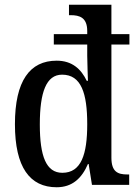

<svg xmlns="http://www.w3.org/2000/svg" viewBox="-20 -780 580 810"><path d="M219 10C285 10 325 -28 351 -88H354L368 0H525V-44H517C477 -44 450 -55 450 -115V-592H526V-636H450V-760H271V-716H278C316 -716 348 -706 348 -649V-636H207V-592H348V-545C348 -514 351 -446 351 -439H346C322 -489 284 -524 219 -524C106 -524 43 -439 43 -256C43 -74 106 10 219 10ZM243 -51C175 -51 148 -120 148 -255C148 -391 175 -465 242 -465C323 -465 348 -386 348 -256C348 -129 323 -51 243 -51Z"/></svg>

Font: Noto Serif Devanagari Condensed Medium
Style: Regular
Weight: 500
Width: 3
Designer: Universal Thirst, Indian Type Foundry and the Monotype Design Team
Foundry: Monotype Imaging Inc.
Version: Version 2.004